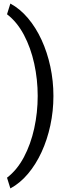

<svg xmlns="http://www.w3.org/2000/svg" viewBox="-20 -822 382 1067"><path d="M189.5 -288.6Q189.5 -380.4 170.2 -468.5Q150.9 -556.6 112.8 -628.4Q74.7 -700.2 19 -742.7L37.6 -802.2Q91.8 -772.9 135.7 -720.7Q179.7 -668.5 211.2 -599.9Q242.7 -531.2 259.8 -451.7Q276.9 -372.1 276.9 -288.6Q276.9 -205.1 259.8 -125.5Q242.7 -45.9 211.2 22.7Q179.7 91.3 135.7 143.6Q91.8 195.8 37.6 225.1L19 165.5Q74.7 123 112.8 51.3Q150.9 -20.5 170.2 -108.6Q189.5 -196.8 189.5 -288.6Z"/></svg>

Font: Vazirmatn RD UI FD
Style: Regular
Weight: 400
Designer: Saber Rastikerdar
Foundry: Saber Rastikerdar
Version: Version 33.003